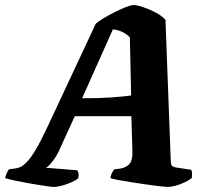

<svg xmlns="http://www.w3.org/2000/svg" viewBox="-70 -740 813 760"><path d="M144 0Q137 0 112 -3.5Q87 -7 55.5 -12.5Q24 -18 -5 -24Q-34 -30 -50 -35Q-47 -47 -42.5 -56.5Q-38 -66 -34 -70L-11 -73Q-2 -74 8.5 -78Q19 -82 34.5 -97Q50 -112 70.5 -146Q91 -180 119 -240L309 -646Q319 -655 339.5 -667.5Q360 -680 384 -692Q408 -704 428.5 -712Q449 -720 459 -720Q472 -720 496 -712Q520 -704 545 -691Q570 -678 585 -662L606 -102Q607 -86 611.5 -82.5Q616 -79 627 -77L687 -68Q689 -65 690 -55.5Q691 -46 689 -35Q679 -27 661.5 -18.5Q644 -10 625.5 -5Q607 0 595 0Q588 0 565 -2.5Q542 -5 511.5 -9.5Q481 -14 451 -18.5Q421 -23 398 -27.5Q375 -32 367 -35Q369 -48 374 -57Q379 -66 383 -70L402 -72Q427 -75 441.5 -90Q456 -105 454 -145L450 -280H226L163 -142Q151 -117 135 -97.5Q119 -78 111 -76L236 -66Q244 -53 240 -35Q232 -27 213 -18.5Q194 -10 174.5 -5Q155 0 144 0ZM255 -351Q325 -351 373 -354.5Q421 -358 449 -362L444 -592Q418 -619 377 -624Z"/></svg>

Font: Texturina 72pt 72pt Black
Style: Italic
Weight: 900
Italic angle: -11°
Designer: Guillermo Torres Carreño
Foundry: Omnibus-Type
Version: Version 1.002; ttfautohint (v1.8.3)